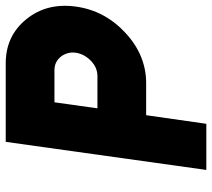

<svg xmlns="http://www.w3.org/2000/svg" viewBox="-55 -685 740 670"><g transform="rotate(-90 315.0 -350.0)"><path d="M155 -700 57 0H218L248 -210H360Q457 -210 535 -282Q613 -354 627 -455Q641 -557 583 -628Q525 -700 429 -700ZM293 -530H405Q434 -530 452 -508Q470 -485 466 -455Q461 -425 437 -402Q414 -380 384 -380H272Z"/></g></svg>

Font: Unageo
Style: Black-Italic
Weight: 900
Designer: Richard Sepsi
Foundry: Richard Sepsi
Version: Version 2.000